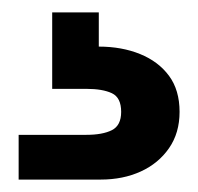

<svg xmlns="http://www.w3.org/2000/svg" viewBox="-20 -27 319 309"><path d="M139 48Q176 48 205.5 60Q235 72 252 95Q269 118 269 153Q269 187 252 211.5Q235 236 206.5 249Q178 262 142 262H10V190H119Q145 190 160 182.5Q175 175 175 153Q175 130 160 123Q145 116 119 116H64V-7H139Z"/></svg>

Font: Parkinsans Medium
Style: Regular
Weight: 500
Designer: Red Stone, Indian Type Foundry
Foundry: Indian Type Foundry
Version: Version 1.000